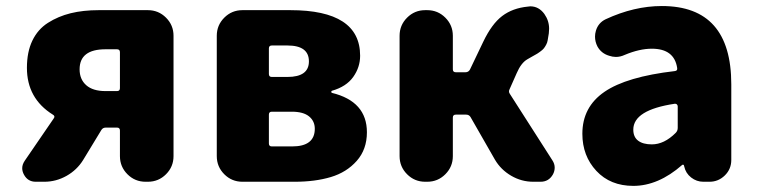

<svg xmlns="http://www.w3.org/2000/svg" viewBox="-20 -603 2511 637"><path d="M368.2 -300.8Q377.9 -300.8 377.9 -310.5V-429.7Q377.9 -439.5 368.2 -439.5H330.1Q244.1 -439.5 244.1 -373Q244.1 -339.8 266.1 -320.3Q288.1 -300.8 330.1 -300.8ZM307.6 -569.3H470.7Q505.9 -569.3 530.8 -544.4Q555.7 -519.5 555.7 -484.4V-85Q555.7 -49.8 530.8 -24.9Q505.9 0 470.7 0H462.9Q427.7 0 402.8 -24.9Q377.9 -49.8 377.9 -85V-169.9Q377.9 -179.7 368.2 -179.7H331.1Q321.3 -179.7 316.4 -171.9L255.9 -72.3Q235.4 -39.1 200.7 -19.5Q166 0 127 0H98.6Q72.3 0 59.6 -23.4Q53.7 -34.2 53.7 -44.9Q53.7 -57.6 62.5 -70.3L158.2 -210Q164.1 -217.8 155.3 -222.7Q69.3 -276.4 69.3 -377.9Q69.3 -430.7 87.4 -468.3Q105.5 -505.9 139.2 -527.3Q172.9 -548.8 214.4 -559.1Q255.9 -569.3 307.6 -569.3Z M784.2 0Q749 0 724.1 -24.9Q699.2 -49.8 699.2 -85V-484.4Q699.2 -519.5 724.1 -544.4Q749 -569.3 784.2 -569.3H943.4Q1174.8 -569.3 1174.8 -418Q1174.8 -379.9 1151.9 -347.7Q1128.9 -315.4 1081.1 -301.8Q1079.1 -300.8 1079.1 -298.3Q1079.1 -295.9 1081.1 -294.9Q1197.3 -266.6 1197.3 -164.1Q1197.3 -107.4 1163.6 -69.3Q1129.9 -31.2 1077.6 -15.6Q1025.4 0 958 0ZM872.1 -357.4Q872.1 -347.7 881.8 -347.7H933.6Q1004.9 -347.7 1004.9 -399.4Q1004.9 -452.1 933.6 -452.1H881.8Q872.1 -452.1 872.1 -442.4ZM872.1 -127Q872.1 -117.2 881.8 -117.2H949.2Q1024.4 -117.2 1024.4 -175.8Q1024.4 -201.2 1005.4 -216.8Q986.3 -232.4 948.2 -232.4H881.8Q872.1 -232.4 872.1 -222.7Z M1670.9 -307.6Q1666 -298.8 1671.9 -291L1812.5 -71.3Q1820.3 -59.6 1820.3 -46.9Q1820.3 -35.2 1814.5 -24.4Q1800.8 0 1773.4 0H1749Q1710 0 1675.8 -20Q1641.6 -40 1622.1 -73.2L1541 -214.8Q1536.1 -222.7 1526.4 -222.7H1492.2Q1482.4 -222.7 1482.4 -212.9V-85Q1482.4 -49.8 1457.5 -24.9Q1432.6 0 1397.5 0H1390.6Q1355.5 0 1330.6 -24.9Q1305.7 -49.8 1305.7 -85V-484.4Q1305.7 -519.5 1330.6 -544.4Q1355.5 -569.3 1390.6 -569.3H1397.5Q1432.6 -569.3 1457.5 -544.4Q1482.4 -519.5 1482.4 -484.4V-373Q1482.4 -363.3 1492.2 -363.3H1524.4Q1534.2 -363.3 1539.1 -372.1L1583 -463.9Q1611.3 -523.4 1646 -549.8Q1680.7 -576.2 1731.4 -581.1Q1735.4 -582 1739.3 -582Q1767.6 -582 1786.1 -556.6Q1801.8 -534.2 1801.8 -507.8Q1801.8 -500 1800.8 -492.2L1796.9 -468.8Q1795.9 -461.9 1792 -454.6Q1788.1 -447.3 1784.2 -442.4Q1780.3 -437.5 1771.5 -431.2Q1762.7 -424.8 1758.8 -422.9Q1754.9 -420.9 1743.2 -414.1Q1731.4 -407.2 1729.5 -406.2Q1709 -394.5 1694.3 -360.4Z M2081.1 13.7Q2004.9 13.7 1958.5 -36.1Q1912.1 -85.9 1912.1 -159.2Q1912.1 -248 1985.4 -298.3Q2058.6 -348.6 2218.8 -367.2Q2228.5 -368.2 2226.6 -377.9Q2216.8 -441.4 2142.6 -441.4Q2101.6 -441.4 2052.7 -420.9Q2038.1 -414.1 2023.4 -414.1Q2012.7 -414.1 2001 -418Q1974.6 -425.8 1961.9 -449.2Q1954.1 -464.8 1954.1 -481.4Q1954.1 -491.2 1957 -501Q1964.8 -527.3 1989.3 -539.1Q2084 -583 2175.8 -583Q2406.2 -583 2406.2 -323.2V-72.3Q2406.2 -42 2384.8 -21Q2363.3 0 2334 0H2313.5Q2291 0 2272.9 -14.2Q2254.9 -28.3 2250 -50.8L2249 -54.7Q2248 -56.6 2246.1 -56.6Q2244.1 -56.6 2243.2 -55.7Q2164.1 13.7 2081.1 13.7ZM2142.6 -124Q2183.6 -124 2221.7 -162.1Q2228.5 -168.9 2228.5 -178.7V-250Q2228.5 -253.9 2225.6 -256.8Q2222.7 -258.8 2219.7 -258.8Q2218.8 -258.8 2218.8 -258.8Q2081.1 -238.3 2081.1 -172.9Q2081.1 -148.4 2097.2 -136.2Q2113.3 -124 2142.6 -124Z"/></svg>

Font: Gen Jyuu GothicX Heavy
Style: Bold
Weight: 900
Designer: [Source Han Sans]
Ryoko NISHIZUKA  (kana & ideographs); Paul D. Hunt (Latin, Greek & Cyrillic); Wenlong ZHANG  (bopomofo
Version: Version 1.002.20150607